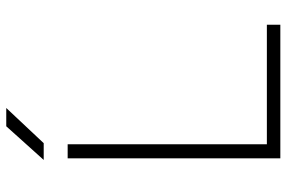

<svg xmlns="http://www.w3.org/2000/svg" viewBox="-174 -760 934 626"><g transform="rotate(-90 293.0 -447.0)"><path d="M89.8 0V-693.4H135.7V-43.9H525.4V0ZM84.5 -771.5 194.3 -893.6H253.9L139.2 -771.5Z"/></g></svg>

Font: Cascadia Code NF ExtraLight
Style: Regular
Weight: 200
Monospace: yes
Designer: Aaron Bell
Foundry: Saja Typeworks
Version: Version 2404.023; ttfautohint (v1.8.4)